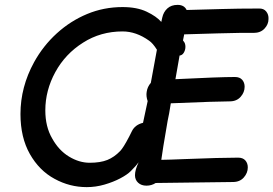

<svg xmlns="http://www.w3.org/2000/svg" viewBox="-20 -753 1122 788"><path d="M336 15Q373 15 409 4.5Q445 -6 473.5 -21Q502 -36 517 -51Q539 -73 549 -87Q534 -56 534 -34Q534 -15 547 -3Q560 9 581 9Q602 9 619 -2L936 -6Q964 -6 980.5 -24.5Q997 -43 997 -66Q997 -83 987 -94.5Q977 -106 957 -106Q887 -106 735 -100Q706 -99 682 -98Q658 -97 642 -97Q646 -130 668 -257Q674 -283 681 -329Q873 -337 923 -337Q951 -337 967.5 -355.5Q984 -374 984 -397Q984 -414 974 -425.5Q964 -437 944 -437Q881 -437 700 -428L717 -525Q728 -526 734.5 -537Q741 -548 741 -561Q741 -575 734 -583L731 -587L736 -612L873 -616Q979 -619 1021 -618Q1049 -618 1065.5 -635.5Q1082 -653 1082 -675Q1083 -693 1072.5 -706Q1062 -719 1042 -718Q957 -718 891 -716L746 -712Q736 -733 709 -733Q683 -733 667 -718.5Q651 -704 646 -681L642 -663Q622 -686 582 -705Q542 -724 483 -724Q406 -724 337.5 -695.5Q269 -667 213 -616Q157 -565 120 -498Q64 -396 64 -285Q64 -189 102.5 -121Q141 -53 204 -19Q266 15 336 15ZM348 -85Q305 -85 263 -110.5Q221 -136 194 -185Q166 -233 166 -300Q166 -382 207 -457Q248 -532 321 -578Q393 -624 483 -624Q539 -624 592 -586Q607 -576 624 -549L599 -413Q585 -397 582 -376Q579 -358 586 -338L567 -249Q534 -241 521 -214L510 -192Q486 -146 473 -133Q449 -108 420.5 -96.5Q392 -85 348 -85Z"/></svg>

Font: Balsamiq Sans
Style: Italic
Weight: 400
Italic angle: -12°
Designer: Michael Angeles
Foundry: Balsamiq SRL
Version: Version 1.020; ttfautohint (v1.8.4.7-5d5b);gftools[0.9.26]